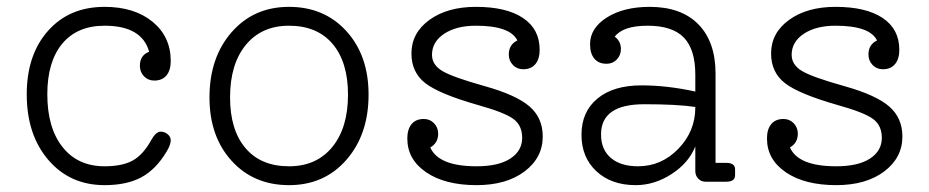

<svg xmlns="http://www.w3.org/2000/svg" viewBox="-20 -530 2711 560"><path d="M449 -146Q460 -146 469 -138.5Q478 -131 478 -121Q478 -108 466 -88Q435 -36 392.5 -13Q350 10 285 10Q184 10 121 -63.5Q58 -137 58 -255Q58 -370 120 -440Q182 -510 285 -510Q372 -510 425 -466.5Q478 -423 478 -352Q478 -325 465.5 -310Q453 -295 430 -295Q412 -295 400 -307.5Q388 -320 388 -338Q388 -369 415 -379Q394 -455 285 -455Q205 -455 161.5 -402.5Q118 -350 118 -255Q118 -157 162.5 -101Q207 -45 285 -45Q337 -45 367.5 -62Q398 -79 422 -123Q435 -146 449 -146Z M591 -246Q591 -362 655.5 -436Q720 -510 823 -510Q926 -510 990.5 -439Q1055 -368 1055 -254Q1055 -138 990.5 -64Q926 10 823 10Q720 10 655.5 -61Q591 -132 591 -246ZM823 -45Q903 -45 949 -101Q995 -157 995 -254Q995 -349 950 -402Q905 -455 823 -455Q743 -455 697 -399Q651 -343 651 -246Q651 -151 696 -98Q741 -45 823 -45Z M1563 -132Q1563 -70 1510 -30Q1457 10 1370 10Q1278 10 1223 -27.5Q1168 -65 1168 -126Q1168 -153 1180.5 -168Q1193 -183 1216 -183Q1234 -183 1246 -170.5Q1258 -158 1258 -140Q1258 -113 1235 -100Q1259 -45 1370 -45Q1434 -45 1468.5 -67.5Q1503 -90 1503 -128Q1503 -164 1477.5 -183Q1452 -202 1373 -224Q1261 -256 1220.5 -287.5Q1180 -319 1180 -374Q1180 -434 1232.5 -472Q1285 -510 1368 -510Q1457 -510 1505.5 -477.5Q1554 -445 1554 -385Q1554 -358 1541.5 -343Q1529 -328 1506 -328Q1488 -328 1476 -340.5Q1464 -353 1464 -371Q1464 -400 1489 -412Q1468 -455 1368 -455Q1311 -455 1275.5 -431.5Q1240 -408 1240 -370Q1240 -341 1270 -323Q1300 -305 1393 -279Q1486 -253 1524.5 -219.5Q1563 -186 1563 -132Z M2098 -55Q2124 -55 2124 -36V-19Q2124 0 2098 0H2038Q2025 0 2016.5 -9Q2008 -18 2008 -31V-103Q1989 -55 1939 -22.5Q1889 10 1834 10Q1763 10 1719.5 -30.5Q1676 -71 1676 -137Q1676 -204 1722.5 -242.5Q1769 -281 1851 -281Q1926 -281 2008 -263V-312Q2008 -386 1974.5 -420.5Q1941 -455 1869 -455Q1797 -455 1773 -423Q1791 -410 1791 -387Q1791 -369 1779 -356.5Q1767 -344 1749 -344Q1726 -344 1713.5 -359Q1701 -374 1701 -401Q1701 -448 1750 -479Q1799 -510 1875 -510Q1967 -510 2017 -459Q2067 -408 2067 -315V-55ZM1841 -45Q1909 -45 1958.5 -96Q2008 -147 2008 -217V-218Q1956 -226 1859 -226Q1733 -226 1733 -138Q1733 -94 1761.5 -69.5Q1790 -45 1841 -45Z M2612 -132Q2612 -70 2559 -30Q2506 10 2419 10Q2327 10 2272 -27.5Q2217 -65 2217 -126Q2217 -153 2229.5 -168Q2242 -183 2265 -183Q2283 -183 2295 -170.5Q2307 -158 2307 -140Q2307 -113 2284 -100Q2308 -45 2419 -45Q2483 -45 2517.5 -67.5Q2552 -90 2552 -128Q2552 -164 2526.5 -183Q2501 -202 2422 -224Q2310 -256 2269.5 -287.5Q2229 -319 2229 -374Q2229 -434 2281.5 -472Q2334 -510 2417 -510Q2506 -510 2554.5 -477.5Q2603 -445 2603 -385Q2603 -358 2590.5 -343Q2578 -328 2555 -328Q2537 -328 2525 -340.5Q2513 -353 2513 -371Q2513 -400 2538 -412Q2517 -455 2417 -455Q2360 -455 2324.5 -431.5Q2289 -408 2289 -370Q2289 -341 2319 -323Q2349 -305 2442 -279Q2535 -253 2573.5 -219.5Q2612 -186 2612 -132Z"/></svg>

Font: Solway Light
Style: Regular
Weight: 300
Designer: Mariya V. Pigoulevskaya
Foundry: The Northern Block Ltd.
Version: Version 1.000;hotconv 1.0.109;makeotfexe 2.5.65596